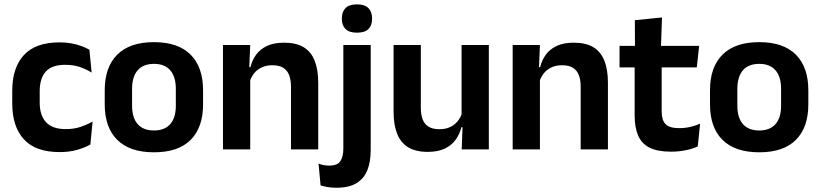

<svg xmlns="http://www.w3.org/2000/svg" viewBox="-20 -702 3855 902"><path d="M260.5 12.5Q147 12.5 92.2 -47.5Q37.5 -107.5 37.5 -216V-276Q37.5 -384 92.5 -443.5Q147.5 -503 260.5 -503Q290 -503 315.8 -498.2Q341.5 -493.5 362.8 -485.5Q384 -477.5 400 -468.5L410.5 -361Q386 -376.5 355.8 -387Q325.5 -397.5 286 -397.5Q224 -397.5 195.2 -365.8Q166.5 -334 166.5 -273.5V-220.5Q166.5 -160.5 196.2 -128Q226 -95.5 288 -95.5Q327.5 -95.5 358 -105.8Q388.5 -116 415 -131L404.5 -23Q380 -9 343 1.8Q306 12.5 260.5 12.5Z M703.5 13.5Q589.5 13.5 530.8 -45Q472 -103.5 472 -211.5V-278Q472 -386.5 530.8 -445.2Q589.5 -504 703.5 -504Q817 -504 875.5 -445.2Q934 -386.5 934 -278V-211.5Q934 -103.5 875.8 -45Q817.5 13.5 703.5 13.5ZM703.5 -89Q753.5 -89 779.8 -119Q806 -149 806 -205V-284.5Q806 -341.5 779.8 -371.8Q753.5 -402 703.5 -402Q653 -402 626.8 -371.8Q600.5 -341.5 600.5 -284.5V-205Q600.5 -149 626.8 -119Q653 -89 703.5 -89Z M1475 0H1347V-294.5Q1347 -325.5 1338.8 -348Q1330.5 -370.5 1311.5 -383Q1292.5 -395.5 1259.5 -395.5Q1230.5 -395.5 1208.8 -385Q1187 -374.5 1173.2 -356.8Q1159.5 -339 1152.5 -316.5L1132.5 -386.5H1156.5Q1164.5 -419 1183.2 -445Q1202 -471 1234.2 -486.2Q1266.5 -501.5 1315 -501.5Q1371.5 -501.5 1406.5 -480.2Q1441.5 -459 1458.2 -417Q1475 -375 1475 -313ZM1155.5 0H1027.5V-490.5H1155.5L1150.5 -371L1155.5 -360.5Z M1721.5 -83.5H1593V-490.5H1721.5ZM1657 -548.5Q1620.5 -548.5 1603.2 -565.8Q1586 -583 1586 -613.5V-616Q1586 -646.5 1603.2 -664Q1620.5 -681.5 1657 -681.5Q1693.5 -681.5 1710.8 -664Q1728 -646.5 1728 -616V-613.5Q1728 -582.5 1710.8 -565.5Q1693.5 -548.5 1657 -548.5ZM1560.5 180Q1538.5 180 1519.2 176.8Q1500 173.5 1486 169L1476.5 66.5Q1487.5 71 1500 73.5Q1512.5 76 1525.5 76Q1565.5 76 1579.2 54.8Q1593 33.5 1593 -4.5V-120H1721.5V3.5Q1721.5 57.5 1706 97Q1690.5 136.5 1655.2 158.2Q1620 180 1560.5 180Z M1829 -490.5H1957V-195.5Q1957 -165 1965.2 -142.2Q1973.5 -119.5 1992.8 -107.2Q2012 -95 2044.5 -95Q2074 -95 2095.5 -105.5Q2117 -116 2131 -133.8Q2145 -151.5 2151.5 -173.5L2171.5 -104H2147.5Q2139.5 -72 2120.8 -45.8Q2102 -19.5 2069.8 -4Q2037.5 11.5 1989 11.5Q1933 11.5 1897.8 -10Q1862.5 -31.5 1845.8 -73.5Q1829 -115.5 1829 -177ZM2148.5 -490.5H2276.5V0H2149L2153.5 -119L2148.5 -129.5Z M2836 0H2708V-294.5Q2708 -325.5 2699.8 -348Q2691.5 -370.5 2672.5 -383Q2653.5 -395.5 2620.5 -395.5Q2591.5 -395.5 2569.8 -385Q2548 -374.5 2534.2 -356.8Q2520.5 -339 2513.5 -316.5L2493.5 -386.5H2517.5Q2525.5 -419 2544.2 -445Q2563 -471 2595.2 -486.2Q2627.5 -501.5 2676 -501.5Q2732.5 -501.5 2767.5 -480.2Q2802.5 -459 2819.2 -417Q2836 -375 2836 -313ZM2516.5 0H2388.5V-490.5H2516.5L2511.5 -371L2516.5 -360.5Z M3131.5 10.5Q3069 10.5 3031.8 -8.2Q2994.5 -27 2978 -65Q2961.5 -103 2961.5 -158.5V-444.5H3088.5V-177.5Q3088.5 -137.5 3106.8 -118.8Q3125 -100 3171 -100Q3198 -100 3223 -105.8Q3248 -111.5 3269 -121L3258 -14Q3233 -2.5 3200.8 4Q3168.5 10.5 3131.5 10.5ZM3253.5 -385.5H2890.5V-486.5H3264.5ZM3085 -477H2963L2962.5 -607L3090 -620Z M3547 13.5Q3433 13.5 3374.2 -45Q3315.5 -103.5 3315.5 -211.5V-278Q3315.5 -386.5 3374.2 -445.2Q3433 -504 3547 -504Q3660.5 -504 3719 -445.2Q3777.5 -386.5 3777.5 -278V-211.5Q3777.5 -103.5 3719.2 -45Q3661 13.5 3547 13.5ZM3547 -89Q3597 -89 3623.2 -119Q3649.5 -149 3649.5 -205V-284.5Q3649.5 -341.5 3623.2 -371.8Q3597 -402 3547 -402Q3496.5 -402 3470.2 -371.8Q3444 -341.5 3444 -284.5V-205Q3444 -149 3470.2 -119Q3496.5 -89 3547 -89Z"/></svg>

Font: Anek Malayalam SemiBold
Style: Regular
Weight: 600
Version: Version 1.003